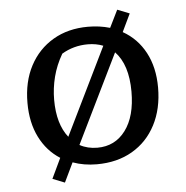

<svg xmlns="http://www.w3.org/2000/svg" viewBox="-49 -640 733 758"><g transform="rotate(-5 317.0 -261.0)"><path d="M310 9Q259 9 215 -7L178 70L130 51L168 -29Q116 -62 87 -120Q58 -178 58 -256Q58 -340 91 -402.5Q124 -465 183.5 -500Q243 -535 322 -535Q368 -535 409 -523L443 -592L491 -573L457 -502Q514 -470 545.5 -411Q577 -352 577 -272Q577 -188 544 -124.5Q511 -61 451 -26Q391 9 310 9ZM164 -259Q164 -163 207 -109L376 -455Q348 -466 315 -466Q259 -466 212 -438Q187 -395 175.5 -350Q164 -305 164 -259ZM318 -56Q388 -56 429.5 -111.5Q471 -167 471 -265Q471 -372 420 -425L248 -73Q279 -56 318 -56Z"/></g></svg>

Font: Piazzolla SC Medium
Style: Regular
Weight: 500
Designer: Juan Pablo del Peral
Foundry: Huerta Tipografica
Version: Version 1.330